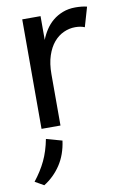

<svg xmlns="http://www.w3.org/2000/svg" viewBox="-89 -584 577 898"><g transform="rotate(-10 199.5 -135.0)"><path d="M362 -433Q343 -441 317 -441Q289 -441 262.5 -429Q236 -417 215.5 -393Q195 -369 182.5 -331.5Q170 -294 170 -243V0H80V-520H167V-407Q176 -431 191 -454Q206 -477 226.5 -494Q247 -511 274 -521.5Q301 -532 334 -532Q349 -532 363.5 -530.5Q378 -529 389 -526ZM167 71Q158 137 126.5 184.5Q95 232 47 262L5 238Q39 195 60 151Q81 107 92 50Z"/></g></svg>

Font: ABeeZee
Style: Regular
Weight: 400
Designer: Anja Meiners
Foundry: Anja Meiners
Version: Version 1.001